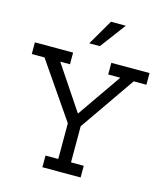

<svg xmlns="http://www.w3.org/2000/svg" viewBox="-209 -1021 956 1120"><g transform="rotate(15 269.0 -461.5)"><path d="M274.4 -357.7 457.7 -621.8H384.6V-692.3H615.4V-621.8H538.5L307.7 -288.5V-70.5H384.6V0H153.8V-70.5H230.8V-285.9L0 -621.8H-76.9V-692.3H153.8V-621.8H94.9L271.8 -357.7ZM320.5 -923.1H410.3L294.9 -769.2H230.8Z"/></g></svg>

Font: Slabo 13px
Style: Regular
Weight: 400
Designer: John Hudson
Foundry: Tiro Typeworks Ltd.
Version: Version 1.02 Build 005a